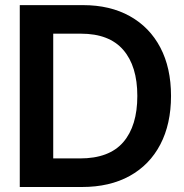

<svg xmlns="http://www.w3.org/2000/svg" viewBox="-20 -748 738 768"><path d="M307.6 0H59.1V-727.5H312Q420.4 -727.5 499.5 -683.3Q578.6 -639.2 621.3 -557.9Q664.1 -476.6 664.1 -364.3Q664.1 -252 621.3 -170.2Q578.6 -88.4 498.8 -44.2Q418.9 0 307.6 0ZM192.9 -114.3H299.8Q417 -114.3 473.1 -179.4Q529.3 -244.6 529.3 -364.3Q529.3 -483.4 473.1 -548.3Q417 -613.3 303.7 -613.3H192.9Z"/></svg>

Font: Inter Display Semi Bold
Style: Regular
Weight: 600
Designer: Rasmus Andersson
Foundry: rsms
Version: Version 4.000;git-37864ae